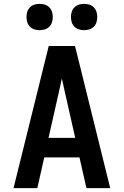

<svg xmlns="http://www.w3.org/2000/svg" viewBox="-20 -973 640 993"><path d="M50 0 232 -735H368L550 0H427L391 -159H209L173 0ZM231 -260H369L317 -490Q313 -509 308.5 -528.5Q304 -548 300 -567Q296 -548 291.5 -528.5Q287 -509 283 -490ZM415 -817Q401 -817 388 -821Q375 -825 365 -835Q355 -845 351 -858Q347 -871 347 -885Q347 -899 351 -912Q355 -925 365 -935Q375 -945 388 -949Q401 -953 415 -953Q429 -953 442 -949Q455 -945 465 -935Q475 -925 479 -912Q483 -899 483 -885Q483 -871 479 -858Q475 -845 465 -835Q455 -825 442 -821Q429 -817 415 -817ZM185 -817Q171 -817 158 -821Q145 -825 135 -835Q125 -845 121 -858Q117 -871 117 -885Q117 -899 121 -912Q125 -925 135 -935Q145 -945 158 -949Q171 -953 185 -953Q199 -953 212 -949Q225 -945 235 -935Q245 -925 249 -912Q253 -899 253 -885Q253 -871 249 -858Q245 -845 235 -835Q225 -825 212 -821Q199 -817 185 -817Z"/></svg>

Font: Iosevka Fixed Extended
Style: Bold
Weight: 700
Width: 7
Monospace: yes
Designer: Belleve Invis
Foundry: Belleve Invis
Version: Version 24.1.1; ttfautohint (v1.8.4)